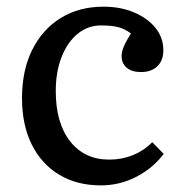

<svg xmlns="http://www.w3.org/2000/svg" viewBox="-20 -541 539 575"><path d="M282.2 14.2Q210.4 14.2 157.2 -17.8Q104 -49.8 75 -108.4Q45.9 -167 45.9 -247.1Q45.9 -330.1 76.4 -391.6Q106.9 -453.1 161.9 -487.1Q216.8 -521 290 -521Q340.8 -521 381.3 -503.9Q421.9 -486.8 445.6 -457.5Q469.2 -428.2 469.2 -390.1Q469.2 -370.1 461.2 -355.5Q453.1 -340.8 438 -333Q422.9 -325.2 402.8 -325.2Q375 -325.2 359.6 -338.1Q344.2 -351.1 344.2 -373Q344.2 -385.3 350.1 -400.1Q356 -415 372.1 -440.9Q353 -455.1 333 -460Q313 -464.8 282.2 -464.8Q243.2 -464.8 212.6 -439.9Q182.1 -415 164.6 -370.6Q147 -326.2 147 -268.1Q147 -172.9 189.9 -117.9Q232.9 -63 307.1 -63Q345.2 -63 378.2 -76.4Q411.1 -89.8 436 -115.2L470.2 -80.1Q438 -37.1 388.2 -11.5Q338.4 14.2 282.2 14.2Z"/></svg>

Font: Literata
Style: Regular
Weight: 400
Designer: Latin by Veronika Burian and Jose Scaglione. Greek by Irene Vlachou. Cyrillic by Vera Evstafieva.
Foundry: TypeTogether
Version: Version 3.002